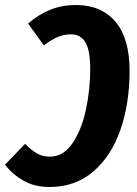

<svg xmlns="http://www.w3.org/2000/svg" viewBox="-45 -730 547 766"><path d="M472 -447Q472 -318 435.5 -212.5Q399 -107 327 -45.5Q255 16 153 16Q93 16 49 -9Q5 -34 -25 -73L55 -156Q81 -130 103 -117.5Q125 -105 154 -105Q208 -105 244.5 -159Q281 -213 298 -293.5Q315 -374 315 -454Q315 -530 295.5 -561.5Q276 -593 239 -593Q210 -593 184.5 -582Q159 -571 130 -549L67 -636Q110 -673 156.5 -691.5Q203 -710 258 -710Q359 -710 415.5 -643.5Q472 -577 472 -447Z"/></svg>

Font: Fira Sans Extra Condensed
Style: Bold Italic
Weight: 700
Width: 3
Italic angle: -8°
Designer: Carrois Corporate & Edenspiekermann AG
Foundry: Carrois Corporate GbR & Edenspiekermann AG
Version: Version 4.203